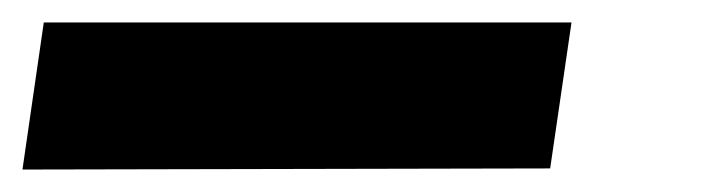

<svg xmlns="http://www.w3.org/2000/svg" viewBox="-50 4 635 171"><path d="M440 154 -30 155 -11 24H459Z"/></svg>

Font: Morrison ExtraBold
Style: Regular
Weight: 800
Designer: Pablo Impallari, Rodrigo Fuenzalida (Modified by Dan O. Williams)
Version: Version 0.03;June 6, 2019;FontCreator 11.5.0.2425 64-bit; tt